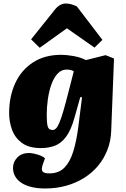

<svg xmlns="http://www.w3.org/2000/svg" viewBox="-20 -843 715 1093"><path d="M447 -289 437 -290 404 -173Q384 -101 355.5 -63.5Q327 -26 291 -13Q255 0 214 0Q144 0 104.5 -29.5Q65 -59 48.5 -104.5Q32 -150 32 -199Q32 -294 66.5 -369Q101 -444 167.5 -487.5Q234 -531 329 -531Q358 -531 398 -524Q438 -517 469 -501L581 -529L629 -510L613 -97Q611 -40 591.5 10Q572 60 538.5 100.5Q505 141 458.5 170Q412 199 356 214.5Q300 230 236 230Q195 230 161 222Q127 214 103.5 199Q80 184 67 162Q54 140 54 113Q54 79 78.5 53.5Q103 28 146 28Q157 28 175.5 32Q194 36 211.5 43Q229 50 236 59L226 86Q220 102 218.5 115.5Q217 129 226 136.5Q235 144 261 144Q315 144 347 111Q379 78 397 19.5Q415 -39 425 -115ZM280 -103Q290 -103 299 -112Q308 -121 318 -144.5Q328 -168 340.5 -210.5Q353 -253 370 -320L400 -437Q393 -442 382 -444.5Q371 -447 360 -447Q329 -447 307.5 -423.5Q286 -400 272.5 -362Q259 -324 252.5 -278.5Q246 -233 246 -189Q246 -144 251.5 -123.5Q257 -103 280 -103ZM563 -616 518 -572 361 -682 206 -571 157 -619 290 -785Q305 -805 321.5 -814Q338 -823 354 -823Q370 -823 386 -818.5Q402 -814 417 -807Z"/></svg>

Font: Literata Black
Style: Italic
Weight: 900
Italic angle: -2°
Designer: Latin by Veronika Burian and Jose Scaglione. Greek by Irene Vlachou. Cyrillic by Vera Evstafieva
Foundry: TypeTogether
Version: Version 3.002